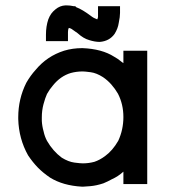

<svg xmlns="http://www.w3.org/2000/svg" viewBox="-20 -701 656 724"><path d="M349.6 -659.2V-677.7H367.2H369.1H373H381.8H390.6H395.5H401.4H407.2H414.1H432.6V-659.2V-656.2V-652.3Q432.6 -637.7 427.7 -614.3Q424.8 -593.8 412.1 -573.2Q392.6 -545.9 356.4 -543H355.5Q337.9 -543 316.4 -549.8Q294.9 -555.7 273.4 -575.2L268.6 -579.1L266.6 -580.1Q262.7 -583 250 -591.8Q243.2 -595.7 239.3 -595.7Q236.3 -589.8 236.3 -580.1V-579.1Q236.3 -571.3 236.3 -563.5V-545.9H217.8H215.8H212.9H204.1H195.3H190.4H183.6H177.7H171.9H153.3V-563.5V-567.4Q153.3 -566.4 153.3 -570.3Q153.3 -601.6 162.1 -627.9Q167 -640.6 173.3 -649.4Q179.7 -658.2 189.5 -666Q206.1 -679.7 226.6 -680.7H231.4Q244.1 -680.7 257.8 -677.7H263.7L267.6 -673.8Q291 -665 323.2 -640.6Q333 -632.8 346.7 -627.9Q348.6 -631.8 349.6 -636.7ZM445.3 -466.8V-479.5V-492.2V-509.8H462.9H465.8H469.7H472.7H474.6H481.4H489.3H495.1H501H508.8H516.6H535.2V-6.8H516.6H514.6H510.7H501H491.2H485.4H479.5H471.7H462.9H445.3V-24.4V-27.3V-30.3V-50.8V-53.7Q424.8 -35.2 402.3 -25.4Q386.7 -16.6 370.1 -9.8Q343.8 -1 320.3 1Q296.9 2.9 293.5 2.9Q290 2.9 290 2.9H289.1Q217.8 -1 168.9 -31.2Q141.6 -49.8 122.6 -69.3Q103.5 -88.9 85.9 -115.2Q50.8 -177.7 48.8 -252V-252.9V-258.8Q48.8 -328.1 79.1 -388.7Q94.7 -416 114.3 -437.5Q157.2 -489.3 221.7 -509.8Q253.9 -519.5 290 -519.5H291Q364.3 -516.6 410.2 -487.3Q424.8 -479.5 438.5 -467.8Q443.4 -464.8 445.3 -462.9ZM137.7 -258.8Q137.7 -257.8 137.7 -253.9V-251V-245.1Q138.7 -225.6 144.5 -205.1Q148.4 -186.5 157.2 -169.9Q179.7 -130.9 212.9 -106.4Q238.3 -90.8 260.7 -87.9Q283.2 -85 292 -85Q314.5 -85 335.9 -90.8Q356.4 -97.7 376 -112.3Q404.3 -132.8 425.8 -169.9Q445.3 -211.9 445.3 -259.8Q445.3 -307.6 424.8 -347.7Q414.1 -366.2 399.9 -382.3Q385.7 -398.4 368.2 -410.2Q343.8 -425.8 321.8 -428.7Q299.8 -431.6 292 -431.6Q268.6 -431.6 247.1 -425.8Q208 -414.1 179.7 -378.9Q167 -364.3 157.2 -346.7Q150.4 -332 144 -308.1Q137.7 -284.2 137.7 -258.8Z"/></svg>

Font: LeFont
Style: Default
Weight: 400
Designer: Leryon MEDIA
Version: Version 1.0